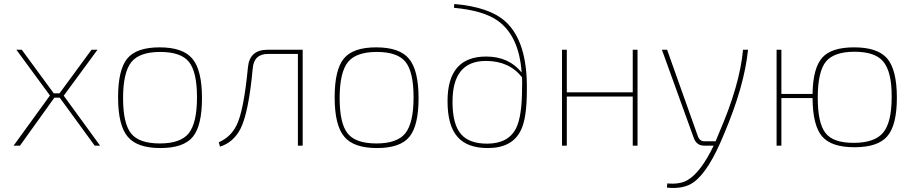

<svg xmlns="http://www.w3.org/2000/svg" viewBox="-20 -729 4564 961"><path d="M481 0H454L279 -240H252L80 0H48L230 -251L62 -480H89L249 -262H278L438 -480H468L299 -250Z M943 -435Q991 -378 991 -238Q991 -100 945 -44Q899 12 783 12Q666 12 619 -45Q571 -102 571 -242Q571 -380 617 -436Q663 -492 779 -492Q896 -492 943 -435ZM638 -419Q596 -367 596 -238Q596 -110 637 -60Q677 -11 780 -11Q883 -11 924 -61Q966 -113 966 -242Q966 -370 925 -420Q885 -469 782 -469Q679 -469 638 -419Z M1495 0H1471V-459H1321Q1251 -459 1245 -387Q1225 -169 1185 -87Q1149 -16 1081 5L1075 -17Q1135 -43 1164 -102Q1200 -174 1221 -392Q1229 -480 1319 -480H1495Z M2027 -435Q2075 -378 2075 -238Q2075 -100 2029 -44Q1983 12 1867 12Q1750 12 1703 -45Q1655 -102 1655 -242Q1655 -380 1701 -436Q1747 -492 1863 -492Q1980 -492 2027 -435ZM1722 -419Q1680 -367 1680 -238Q1680 -110 1721 -60Q1761 -11 1864 -11Q1967 -11 2008 -61Q2050 -113 2050 -242Q2050 -370 2009 -420Q1969 -469 1866 -469Q1763 -469 1722 -419Z M2254 -709Q2429 -694 2509 -622Q2621 -521 2617 -277Q2617 -137 2587 -77Q2544 12 2422 12Q2318 12 2270 -44Q2220 -100 2220 -223Q2220 -446 2413 -446Q2527 -446 2591 -366Q2578 -548 2473 -624Q2402 -676 2252 -690ZM2563 -87Q2593 -147 2593 -288Q2594 -304 2593 -342Q2529 -424 2412 -424Q2244 -424 2245 -218Q2245 -106 2288 -57Q2329 -10 2418 -10Q2524 -10 2563 -87Z M3171 0H3147V-246H2817V0H2793V-480H2817V-267H3147V-480H3171Z M3724 -480Q3706 -298 3603 -56Q3528 128 3452 183Q3402 219 3318 210L3320 189Q3383 195 3422 172Q3488 133 3552 0H3505Q3467 0 3453 -37L3293 -480H3319L3473 -47Q3483 -20 3509 -22H3562L3577 -59Q3683 -302 3699 -480Z M4047 -259Q4049 -389 4096 -441Q4142 -492 4255 -492Q4372 -492 4420 -437Q4469 -380 4469 -240Q4469 -102 4421 -47Q4374 8 4257 8Q4141 8 4095 -46Q4048 -100 4047 -238H3891V0H3867V-480H3891V-259ZM4399 -423Q4358 -470 4257 -470Q4156 -470 4115 -422Q4073 -372 4073 -240Q4073 -112 4112 -63Q4150 -14 4252 -14Q4359 -14 4401 -66Q4443 -117 4443 -244Q4444 -372 4399 -423Z"/></svg>

Font: Taylor Sans Thin
Style: Regular
Weight: 100
Italic angle: -8°
Designer: Natanael Gama
Version: Version 1.001 September 8, 2015